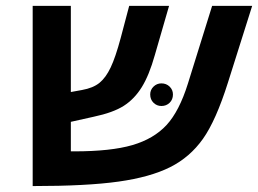

<svg xmlns="http://www.w3.org/2000/svg" viewBox="-20 -626 875 651"><path d="M418 -606H553.2L504.9 -439Q485.8 -371.1 460.9 -330.8Q436 -290.5 399.9 -267.3Q363.8 -244.1 296.9 -230L220.2 -212.9V-112.8H231.4Q356 -112.8 428.7 -134Q501.5 -155.3 544.7 -202.1Q587.9 -249 617.2 -342.8L699.2 -606H835L752.9 -346.2Q712.4 -217.8 668.2 -155.3Q624 -92.8 556.6 -59.1Q489.3 -25.4 382.1 -10.3Q274.9 4.9 90.8 4.9V-606H220.2V-314L257.8 -320.8Q295.9 -327.6 317.4 -345.2Q338.9 -362.8 355.2 -397.2Q371.6 -431.6 389.2 -497.1ZM489.3 -305.7Q489.3 -321.3 500.5 -332.3Q511.7 -343.3 527.3 -343.3Q543.9 -343.3 555.2 -332.3Q566.4 -321.3 566.4 -305.7Q566.4 -288.6 555.2 -277.6Q543.9 -266.6 527.3 -266.6Q511.7 -266.6 500.5 -277.6Q489.3 -288.6 489.3 -305.7Z"/></svg>

Font: Liberation Sans
Style: Bold Italic
Weight: 700
Italic angle: -12°
Designer: Steve Matteson
Foundry: Ascender Corporation
Version: Version 2.1.5